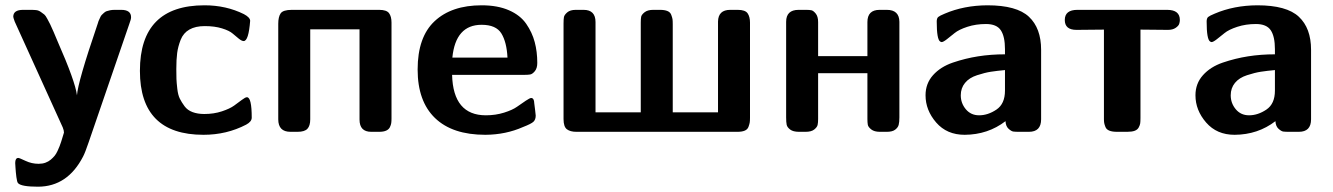

<svg xmlns="http://www.w3.org/2000/svg" viewBox="-20 -495 5004 721"><path d="M29.8 -432.1Q29.8 -458 66.9 -458H94.2Q107.4 -458 116.2 -457Q125 -456.1 133.5 -450Q142.1 -443.8 146.5 -440.4Q150.9 -437 158 -423.6Q165 -410.2 168.5 -403.6Q171.9 -397 181.4 -375Q190.9 -353 195.8 -340.8Q262.7 -189 269 -137.2Q272.9 -189 344.2 -397.9Q345.2 -399.9 347.7 -408.4Q350.1 -417 351.6 -419.4Q353 -421.9 356 -429Q358.9 -436 362.1 -439Q365.2 -441.9 370.1 -446.5Q375 -451.2 380.6 -453.1Q386.2 -455.1 393.6 -456.5Q400.9 -458 411.1 -458H435.1Q472.2 -458 472.2 -430.2Q472.2 -422.4 465.8 -405.8L313 39.1Q299.8 78.1 292 92.8Q233.9 205.6 123 206.1Q60.1 206.1 47.9 192.9Q43.9 189 41.5 169.9Q39.1 150.9 38.1 133.8L37.1 117.2Q37.1 98.1 48.8 98.1Q52.7 98.1 75.9 109.1Q99.1 120.1 125 120.1Q139.2 120.1 150.6 116Q162.1 111.8 170.7 104.5Q179.2 97.2 185.1 90.1Q190.9 83 196 72Q201.2 61 203.6 54.4Q206.1 47.9 209.5 37.8Q212.9 27.8 212.9 26.9Q219.7 3.9 220.2 2.9Q220.2 -4.9 215.8 -16.1L35.2 -414.1Q29.8 -429.2 29.8 -432.1Z M505.4 -229Q505.4 -475.1 748 -475.1Q829.1 -475.1 896 -441.9Q918.9 -429.7 919.4 -417Q913.6 -340.8 895 -340.8Q888.2 -340.8 877.2 -349.4Q866.2 -357.9 853.8 -368.9Q841.3 -379.9 813.7 -388.4Q786.1 -397 749 -397Q713.9 -397 691.2 -384Q668.5 -371.1 658.4 -345.5Q648.4 -319.8 645.3 -295.9Q642.1 -272 642.1 -235.8Q642.1 -211.9 642.6 -198.5Q643.1 -185.1 645.8 -161.6Q648.4 -138.2 655.3 -124.5Q662.1 -110.8 673.1 -95.9Q684.1 -81.1 703.1 -74Q722.2 -66.9 747.1 -66.9Q783.2 -66.9 813.2 -76.9Q843.3 -86.9 859.1 -98.4Q875 -109.9 888.2 -119.9Q901.4 -129.9 907.2 -129.9Q925.3 -129.9 925.3 -53.2Q925.3 -38.1 904.3 -26.9Q831.1 11.2 744.1 11.2Q505.4 11.2 505.4 -229Z M1024.9 -46.9V-405.8Q1024.9 -431.6 1033.9 -444.8Q1043 -458 1076.2 -458H1403.8Q1431.6 -458 1440.9 -445.6Q1450.2 -433.1 1450.2 -410.2V-50.8Q1450.2 -39.6 1449.2 -32.7Q1448.2 -25.9 1444.1 -17.3Q1439.9 -8.8 1429.9 -4.4Q1419.9 0 1403.8 0H1374Q1330.1 0 1330.1 -45.9V-384.8H1145V-46.9Q1145 -22.9 1134.5 -11.5Q1124 0 1097.2 0H1070.8Q1024.9 0 1024.9 -46.9Z M1548.3 -233.9Q1548.3 -356 1612.1 -415.5Q1675.8 -475.1 1788.6 -475.1Q1848.6 -475.1 1891.1 -456.5Q1933.6 -438 1956.1 -405.5Q1978.5 -373 1988 -336.9Q1997.6 -300.8 1997.6 -258.8Q1997.6 -238.8 1988.5 -227.8Q1979.5 -216.8 1970.9 -215.3Q1962.4 -213.9 1949.7 -213.9H1677.7Q1681.6 -62 1804.7 -62Q1840.8 -62 1872.8 -72Q1904.8 -82 1922.1 -94.5Q1939.5 -106.9 1954.6 -116.9Q1969.7 -127 1974.6 -127Q1985.8 -127 1986.3 -106.9Q1987.3 -97.2 1989.5 -81.5Q1991.7 -65.9 1991.7 -61Q1991.7 -45.9 1983.2 -37.8Q1974.6 -29.8 1944.3 -18.1Q1879.4 10.7 1802.7 11.2Q1678.7 11.2 1613.5 -51.8Q1548.3 -114.7 1548.3 -233.9ZM1678.7 -278.8H1885.7Q1882.8 -336.9 1862.8 -369.4Q1842.8 -401.9 1788.6 -401.9Q1690.9 -401.9 1678.7 -278.8Z M2096.2 -47.9V-407.2Q2096.2 -422.4 2097.7 -430.7Q2099.1 -439 2110.1 -448.5Q2121.1 -458 2142.1 -458H2171.4Q2216.3 -458 2216.3 -412.1V-73.2H2386.2V-410.2Q2386.2 -424.3 2387.7 -432.1Q2389.2 -439.9 2400.6 -449Q2412.1 -458 2433.1 -458H2458.5Q2475.6 -458 2486.3 -453.6Q2497.1 -449.2 2500.7 -439.2Q2504.4 -429.2 2505.4 -423.1Q2506.3 -417 2506.3 -403.8V-73.2H2676.3V-414.1Q2677.2 -458 2722.2 -458H2750.5Q2778.3 -458 2787.4 -445.1Q2796.4 -432.1 2796.4 -410.2V-53.2Q2796.4 -41 2795.4 -34.9Q2794.4 -28.8 2790.8 -18.8Q2787.1 -8.8 2776.6 -4.4Q2766.1 0 2749.5 0H2144.5Q2121.6 0 2108.9 -9.5Q2096.2 -19 2096.2 -47.9Z M2932.1 -54.2V-413.1Q2932.1 -458 2979 -458H3007.3Q3019.5 -458 3026.9 -456.5Q3034.2 -455.1 3043.2 -444.1Q3052.2 -433.1 3052.2 -412.1V-284.2H3237.3V-412.1Q3237.3 -458 3283.2 -458H3310.1Q3356.9 -458 3357.4 -413.1V-54.2Q3357.4 -36.1 3354.7 -26.1Q3352.1 -16.1 3341.6 -8.1Q3331.1 0 3310.1 0H3284.2Q3263.2 0 3251.7 -9Q3240.2 -18.1 3238.8 -26.6Q3237.3 -35.2 3237.3 -47.9V-220.2H3052.2V-47.9Q3052.2 -34.7 3050.3 -25.9Q3048.3 -17.1 3037.4 -8.5Q3026.4 0 3005.4 0H2980.5Q2958.5 0 2947.3 -8.5Q2936 -17.1 2934.1 -26.6Q2932.1 -36.1 2932.1 -54.2Z M3455.6 -137.2Q3455.6 -181.2 3483.6 -212.6Q3511.7 -244.1 3558.3 -260Q3605 -275.9 3652.8 -283.4Q3700.7 -291 3753.9 -291V-310.1Q3753.9 -357.9 3738.3 -381.3Q3722.7 -404.8 3682.6 -404.8Q3644.5 -404.8 3612.5 -394.3Q3580.6 -383.8 3564.7 -370.8Q3548.8 -357.9 3535.4 -347.4Q3522 -336.9 3515.6 -336.9Q3514.6 -336.9 3510.7 -338.9Q3497.6 -346.7 3497.6 -414.1Q3497.6 -426.3 3503.2 -431.2Q3508.8 -436 3527.8 -443.8Q3599.6 -474.6 3688 -475.1Q3797.9 -475.1 3843.8 -432.1Q3889.6 -389.2 3889.6 -308.1V-46.9Q3889.6 0 3843.8 0H3806.6Q3792.5 0 3785.2 -1Q3777.8 -2 3767.3 -11.5Q3756.8 -21 3755.9 -40Q3689.9 10.7 3602.5 11.2Q3535.6 11.2 3495.6 -34.9Q3455.6 -81.1 3455.6 -137.2ZM3587.9 -137.2Q3587.9 -107.4 3606.9 -84.7Q3626 -62 3656.7 -62Q3689.9 -62 3721.9 -83.5Q3753.9 -105 3753.9 -154.8V-231.9Q3723.1 -229 3700.9 -225.6Q3678.7 -222.2 3649.2 -212.6Q3619.6 -203.1 3603.8 -183.6Q3587.9 -164.1 3587.9 -137.2Z M3978.5 -419.9Q3978.5 -458 4025.9 -458H4362.8Q4410.6 -458 4410.6 -419.9Q4410.6 -413.1 4408.2 -405.5Q4405.8 -397.9 4394.8 -390.4Q4383.8 -382.8 4365.7 -382.8Q4282.7 -383.8 4262.7 -383.8V-51.8Q4262.7 -38.6 4261.7 -31.7Q4260.7 -24.9 4256.1 -16.4Q4251.5 -7.8 4241 -3.9Q4230.5 0 4212.9 0H4174.8Q4156.7 0 4145.8 -4.4Q4134.8 -8.8 4131.1 -18.3Q4127.4 -27.8 4126.5 -33.4Q4125.5 -39.1 4125.5 -47.9V-383.8Q4105.5 -383.8 4022.5 -382.8Q3978.5 -382.8 3978.5 -419.9Z M4469.2 -137.2Q4469.2 -181.2 4497.3 -212.6Q4525.4 -244.1 4572 -260Q4618.7 -275.9 4666.5 -283.4Q4714.4 -291 4767.6 -291V-310.1Q4767.6 -357.9 4752 -381.3Q4736.3 -404.8 4696.3 -404.8Q4658.2 -404.8 4626.2 -394.3Q4594.2 -383.8 4578.4 -370.8Q4562.5 -357.9 4549.1 -347.4Q4535.6 -336.9 4529.3 -336.9Q4528.3 -336.9 4524.4 -338.9Q4511.2 -346.7 4511.2 -414.1Q4511.2 -426.3 4516.8 -431.2Q4522.5 -436 4541.5 -443.8Q4613.3 -474.6 4701.7 -475.1Q4811.5 -475.1 4857.4 -432.1Q4903.3 -389.2 4903.3 -308.1V-46.9Q4903.3 0 4857.4 0H4820.3Q4806.2 0 4798.8 -1Q4791.5 -2 4781 -11.5Q4770.5 -21 4769.5 -40Q4703.6 10.7 4616.2 11.2Q4549.3 11.2 4509.3 -34.9Q4469.2 -81.1 4469.2 -137.2ZM4601.6 -137.2Q4601.6 -107.4 4620.6 -84.7Q4639.6 -62 4670.4 -62Q4703.6 -62 4735.6 -83.5Q4767.6 -105 4767.6 -154.8V-231.9Q4736.8 -229 4714.6 -225.6Q4692.4 -222.2 4662.8 -212.6Q4633.3 -203.1 4617.4 -183.6Q4601.6 -164.1 4601.6 -137.2Z"/></svg>

Font: CMU Sans Serif
Style: Bold
Weight: 700
Version: Version 0.7.0